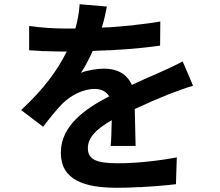

<svg xmlns="http://www.w3.org/2000/svg" viewBox="-20 -832 1040 909"><path d="M813 40 817 -87C729 -70 622 -59 538 -59C440 -59 396 -75 396 -130C396 -180 434 -220 509 -263C508 -219 507 -171 504 -141H622C621 -187 619 -260 618 -316C679 -344 732 -367 777 -385C811 -398 862 -417 894 -426L845 -541C808 -522 775 -506 736 -489C695 -471 656 -454 604 -430C582 -481 535 -507 474 -507C441 -507 389 -499 363 -487C383 -516 402 -554 419 -591C422 -591 425 -591 429 -591L439 -592C447 -592 455 -592 464 -593H474C477 -593 481 -593 484 -594H494C503 -594 511 -595 520 -595L530 -596L540 -597H550C616 -601 681 -608 738 -616L739 -730C736 -730 733 -729 730 -729L720 -727C693 -723 666 -719 638 -716L628 -715C621 -714 615 -713 608 -712L598 -711C596 -711 595 -711 593 -711L583 -710C560 -708 536 -706 513 -704L502 -703C492 -703 482 -702 472 -702L462 -701C475 -743 481 -776 486 -801L357 -812C355 -776 348 -737 337 -697H290C239 -697 169 -701 118 -709V-594C134 -593 151 -592 169 -591L180 -590H190C224 -589 256 -588 280 -588H296C251 -497 185 -408 80 -311L184 -232C218 -276 246 -311 276 -342C314 -379 372 -411 428 -411C456 -411 482 -401 497 -376C383 -317 268 -237 268 -109C268 20 378 57 535 57C567 57 602 56 636 54H647L658 53C717 50 774 45 813 40Z"/></svg>

Font: Glow Sans TC Normal
Style: Bold
Weight: 700
Designer: Ryoko NISHIZUKA (kana, bopomofo & ideographs); Paul D. Hunt (Latin, Greek & Cyrillic); Sandoll Communications, Soo-young
Version: Version 0.93